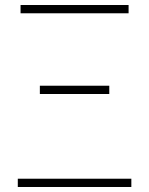

<svg xmlns="http://www.w3.org/2000/svg" viewBox="-20 -746 594 766"><path d="M51 0V-33H504V0ZM139 -371V-404H416V-371ZM62 -693V-726H493V-693Z"/></svg>

Font: Source Han Sans SC ExtraLight
Style: Regular
Weight: 250
Designer: Ryoko NISHIZUKA 西塚涼子 (kana, bopomofo & ideographs); Paul D. Hunt (Latin, Greek & Cyrillic); Sandoll Communications 산돌커뮤니
Foundry: Adobe
Version: Version 2.004;hotconv 1.0.118;makeotfexe 2.5.65603